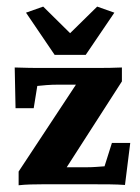

<svg xmlns="http://www.w3.org/2000/svg" viewBox="-20 -550 417 573"><path d="M155.8 -14.6 149.4 -50.8H235.8Q252.4 -50.8 265.9 -51.8Q279.3 -52.7 292 -53.7L314 -123.5H368.7L353 2Q332.5 0.5 308.1 0.2Q283.7 0 267.1 0H105Q88.4 0 70.6 0.5Q52.7 1 35.6 2.9V-38.1L229.5 -332L230 -297.4H158.7Q134.8 -297.4 119.4 -296.1Q104 -294.9 91.3 -293.5L80.6 -227.1H26.4L23.9 -348.6Q45.4 -347.7 69.8 -347.4Q94.2 -347.2 110.8 -347.2H273.9Q310.1 -347.2 343.8 -348.6V-307.1ZM321.3 -512.2 235.8 -386.2H143.1L57.6 -512.2L108.9 -530.3L216.3 -424.3H162.1L270 -530.3Z"/></svg>

Font: Lateef ExtraBold
Style: Regular
Weight: 800
Designer: SIL International
Foundry: SIL International
Version: Version 4.200